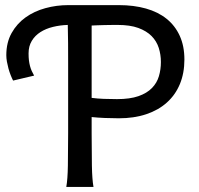

<svg xmlns="http://www.w3.org/2000/svg" viewBox="-20 -738 787 758"><path d="M341.8 -351.6Q365.2 -348.6 389.6 -347.7Q414.1 -346.7 441.9 -346.7Q493.2 -346.7 526.6 -358.4Q560.1 -370.1 579.8 -390.4Q599.6 -410.6 607.4 -437.3Q615.2 -463.9 615.2 -493.2Q615.2 -522.5 606.7 -549.1Q598.1 -575.7 578.4 -595.7Q558.6 -615.7 525.9 -627.7Q493.2 -639.6 444.3 -639.6Q427.2 -639.6 413.6 -639.4Q399.9 -639.2 388.2 -638.9Q376.5 -638.7 365.2 -638.2Q354 -637.7 341.8 -637.2ZM341.8 -212.4Q341.8 -139.6 342.8 -84.2Q343.8 -28.8 349.1 0H241.7Q247.1 -29.3 248 -84.7Q249 -140.1 249 -212.4V-488.3Q249 -529.3 248.8 -567.9Q248.5 -606.4 247.6 -639.6Q217.3 -638.7 189.2 -631.8Q161.1 -625 139.6 -611.3Q118.2 -597.7 105.5 -576.7Q92.8 -555.7 92.8 -527.3Q92.8 -511.7 94.2 -499.8Q95.7 -487.8 98.4 -477.5Q101.1 -467.3 105.2 -458Q109.4 -448.7 114.7 -439.5L31.7 -419.9Q26.9 -429.2 22 -441.7Q17.1 -454.1 13.4 -467.5Q9.8 -481 7.3 -494.6Q4.9 -508.3 4.9 -520Q4.9 -570.3 25.9 -607.7Q46.9 -645 81.1 -669.4Q115.2 -693.8 159.2 -705.8Q203.1 -717.8 249.5 -717.8H449.2Q508.3 -717.8 556.2 -704.3Q604 -690.9 637.7 -663.8Q671.4 -636.7 689.7 -596.4Q708 -556.2 708 -502.9Q708 -449.2 690.2 -406.2Q672.4 -363.3 638.9 -333.3Q605.5 -303.2 557.4 -287.1Q509.3 -271 449.2 -271Q422.4 -271 394 -272.2Q365.7 -273.4 341.8 -275.9Z"/></svg>

Font: Andika
Style: Regular
Weight: 400
Designer: Victor Gaultney, Annie Olsen, Julie Remington, Don Collingsworth, Eric Hays
Foundry: SIL International
Version: Version 1.001